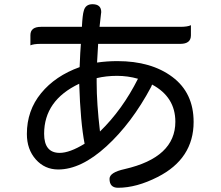

<svg xmlns="http://www.w3.org/2000/svg" viewBox="-20 -803 1040 903"><path d="M354.5 -487.3 357.4 -552.7 360.4 -596.7H172.9Q138.7 -596.7 123 -589.8Q123 -596.7 123 -637.7Q123 -676.8 172.9 -676.8H365.2Q368.2 -734.4 374 -752Q381.8 -783.2 415 -783.2Q456.1 -783.2 456.1 -746.1L455.1 -738.3L448.2 -676.8H828.1Q862.3 -676.8 877.9 -684.6Q877.9 -676.8 877.9 -636.7Q877.9 -596.7 828.1 -596.7H441.4V-593.8L436.5 -508.8Q483.4 -515.6 532.2 -515.6Q691.4 -515.6 791 -440.9Q890.6 -366.2 890.6 -229.5Q890.6 -56.6 721.7 29.3Q622.1 80.1 535.2 80.1Q495.1 80.1 495.1 38.1Q495.1 7.8 566.4 -7.8Q804.7 -62.5 804.7 -230.5Q804.7 -346.7 695.3 -405.3L690.4 -393.6Q599.6 -223.6 480.5 -114.7Q361.3 -5.9 253.9 -5.9Q190.4 -5.9 148.4 -53.2Q106.4 -100.6 106.4 -172.9Q106.4 -283.2 173.3 -364.7Q240.2 -446.3 354.5 -487.3ZM434.6 -435.5V-414.1Q434.6 -317.4 450.2 -184.6Q555.7 -287.1 628.9 -432.6Q581.1 -446.3 530.3 -446.3Q479.5 -446.3 434.6 -435.5ZM352.5 -409.2Q187.5 -331.1 187.5 -173.8Q187.5 -84 260.7 -84Q307.6 -84 377.9 -127Q358.4 -227.5 352.5 -409.2Z"/></svg>

Font: YuPearl-Regular
Style: Regular
Weight: 400
Designer: Max Yao
Foundry: Max-Everyday
Version: Version 1.011; ttfautohint (v1.8.3)